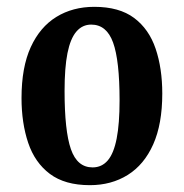

<svg xmlns="http://www.w3.org/2000/svg" viewBox="-20 -532 538 562"><path d="M247 -460Q292 -460 311 -407.5Q330 -355 330 -238Q330 -170 321.5 -126.5Q313 -83 295.5 -62.5Q278 -42 251 -42Q206 -42 187.5 -95.5Q169 -149 169 -266Q169 -334 177.5 -376.5Q186 -419 203.5 -439.5Q221 -460 247 -460ZM243 10Q306 10 354 -20Q402 -50 428.5 -109.5Q455 -169 455 -258Q455 -332 435.5 -389.5Q416 -447 372.5 -479.5Q329 -512 256 -512Q193 -512 145 -482.5Q97 -453 70 -394Q43 -335 43 -245Q43 -172 62.5 -114Q82 -56 126 -23Q170 10 243 10Z"/></svg>

Font: Rasa SemiBold
Style: Regular
Weight: 600
Designer: Anna Giedrys (Yrsa+Rasa design), David Brezina (Yrsa art-direction, Rasa art-direction, design)
Foundry: Rosetta Type Foundry
Version: Version 2.004